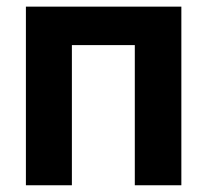

<svg xmlns="http://www.w3.org/2000/svg" viewBox="-20 -550 614 570"><path d="M56.9 -530.3H518.4V0H380.2V-416.1H193.4V0H56.9Z"/></svg>

Font: WEMIX Pretendard Variable
Style: Regular
Weight: 400
Designer: Base glyphs from Inter by Rasmus Andersson; Hangeul glyphs from Noto Sans CJK(Source Han Sans) by Jang Soo-young and Kan
Foundry: Kil Hyung-jin
Version: Version 1.000;Glyphs 3.2 (3208)